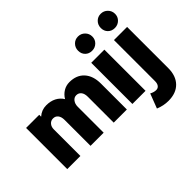

<svg xmlns="http://www.w3.org/2000/svg" viewBox="-174 -1138 1715 1715"><g transform="rotate(-45 683.0 -280.5)"><path d="M793 -327V0H627V-327Q627 -366 610 -388Q593 -410 563 -410Q536 -410 518 -386.5Q500 -363 500 -328V-327V0H334V-327Q334 -366 317 -388Q300 -410 270 -410Q242 -410 224 -389Q206 -368 206 -336V0H40V-520H206V-496Q251 -536 310 -536Q364 -536 404 -515.5Q444 -495 468 -456Q491 -494 526 -515Q561 -536 603 -536Q692 -536 742.5 -480.5Q793 -425 793 -327Z M1029 0H863V-520H1029ZM856 -679Q856 -717 881.5 -743.5Q907 -770 945 -770Q983 -770 1009.5 -743.5Q1036 -717 1036 -679Q1036 -641 1009.5 -615.5Q983 -590 945 -590Q906 -590 881 -615Q856 -640 856 -679Z M1150 -520H1316V0Q1316 98 1262 153.5Q1208 209 1111 209Q1049 209 989 184L1042 46Q1073 63 1101 63Q1124 63 1137 46Q1150 29 1150 -1ZM1143 -679Q1143 -717 1168.5 -743.5Q1194 -770 1232 -770Q1270 -770 1296.5 -743.5Q1323 -717 1323 -679Q1323 -641 1296.5 -615.5Q1270 -590 1232 -590Q1193 -590 1168 -615Q1143 -640 1143 -679Z"/></g></svg>

Font: Akshar
Style: Bold
Weight: 700
Designer: Tall Chai
Foundry: Tall Chai
Version: Version 1.000